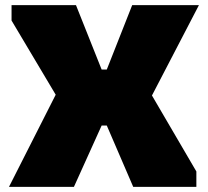

<svg xmlns="http://www.w3.org/2000/svg" viewBox="-20 -728 810 748"><path d="M15 0 197 -359 25 -648V-708H276L376 -457H396L495 -708H755L572 -356L745 -60V0H499L396 -239H376L268 0Z"/></svg>

Font: Rowdies
Style: Bold
Weight: 700
Designer: Jaikishan Patel
Version: Version 1.000; ttfautohint (v1.8.3)